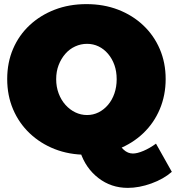

<svg xmlns="http://www.w3.org/2000/svg" viewBox="-20 -736 855 933"><path d="M550 -55Q561 -27 581 -8.5Q601 10 626 10Q647 10 677.5 -3Q708 -16 738 -38L815 99Q775 134 715.5 155.5Q656 177 601 177Q520 177 458 129Q396 81 370 2ZM400 -716Q484 -716 554 -689Q624 -662 676 -613Q728 -564 756.5 -497.5Q785 -431 785 -352Q785 -273 756.5 -205.5Q728 -138 676 -88.5Q624 -39 554 -11.5Q484 16 400 16Q316 16 246 -11.5Q176 -39 124 -88.5Q72 -138 43.5 -205Q15 -272 15 -352Q15 -432 43.5 -498.5Q72 -565 124 -613.5Q176 -662 246 -689Q316 -716 400 -716ZM403 -523Q373 -523 345.5 -510.5Q318 -498 297.5 -474.5Q277 -451 265 -420Q253 -389 253 -351Q253 -314 265 -282Q277 -250 298 -226.5Q319 -203 346 -190Q373 -177 403 -177Q433 -177 459 -190Q485 -203 505 -226.5Q525 -250 536 -282Q547 -314 547 -351Q547 -389 536 -420Q525 -451 505 -474.5Q485 -498 459 -510.5Q433 -523 403 -523Z"/></svg>

Font: Alexandria Black
Style: Regular
Weight: 900
Designer: Mohamed Gaber
Foundry: Kief Type Foundry
Version: Version 5.100